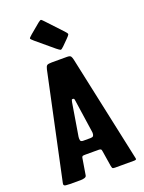

<svg xmlns="http://www.w3.org/2000/svg" viewBox="-174 -1034 836 1115"><g transform="rotate(-20 244.0 -477.0)"><path d="M146.6 -893.1 207.8 -944.1Q222.2 -956 226.9 -953.1Q231.6 -950.1 243.5 -937.3L332.7 -842.1Q348 -826 346.3 -820.5Q344.6 -814.9 328.5 -798.8L294.5 -764.8Q279.2 -749.5 273.7 -751.2Q268.1 -752.9 251.1 -766.5L146.6 -854Q128.7 -869.3 128.7 -873.6Q128.7 -877.8 146.6 -893.1ZM178 -120 161 -17Q160 -7 148.5 -3.5Q137 0 125 0H59Q46 0 33 -1.5Q20 -3 20 -13Q20 -16 21 -20L160 -672Q164 -690 171 -695Q178 -700 200 -700H294Q313 -700 318 -692.5Q323 -685 326 -671L466 -18Q467 -14 467.5 -11Q468 -8 468 -6Q468 0 453 0H336Q323 0 320.5 -4.5Q318 -9 316 -20L301 -114Q300 -125 295 -127.5Q290 -130 282 -130H202Q188 -130 184 -128.5Q180 -127 178 -120ZM215 -210H261Q274 -210 278.5 -215.5Q283 -221 283 -231Q283 -234 283 -237.5Q283 -241 282 -245L253 -443Q252 -454 249.5 -456.5Q247 -459 242 -459Q237 -459 235.5 -456.5Q234 -454 232 -443L201 -255Q198 -240 198 -231Q198 -217 203 -213.5Q208 -210 215 -210Z"/></g></svg>

Font: Railroad Gothic CC
Style: Bold
Weight: 700
Designer: indestructible type*
Foundry: Cowboy Collective
Version: Version 1.000